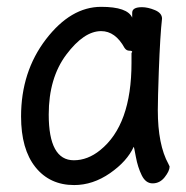

<svg xmlns="http://www.w3.org/2000/svg" viewBox="-20 -512 540 556"><path d="M194.8 23.9Q124 23.9 82.5 -28.1Q41 -80.1 41 -174.8Q41 -304.2 113 -398.2Q185.1 -492.2 272.9 -492.2Q349.1 -492.2 362.8 -460.9V-475.1Q362.8 -491.2 391.1 -491.2Q408.2 -491.2 428.7 -482.7Q449.2 -474.1 449.2 -458Q443.8 -411.1 439.9 -306.2Q437 -225.1 437 -192.9Q437 -92.8 467.8 -37.1L471.2 -29.8Q471.2 -17.1 457 1Q442.9 19 421.9 19Q401.9 19 390.4 -4.4Q378.9 -27.8 373.5 -57.4Q368.2 -86.9 367.2 -86.9Q348.1 -44.9 298.6 -10.5Q249 23.9 194.8 23.9ZM193.8 -47.9Q233.9 -47.9 270 -77.1Q360.8 -149.9 360.8 -330.1V-358.9Q362.8 -360.8 362.8 -361.8Q362.8 -365.2 354.5 -365.2Q346.2 -365.2 340.8 -373Q314 -421.9 272.9 -421.9Q223.1 -421.9 172.1 -354Q121.1 -286.1 121.1 -180.2Q121.1 -47.9 193.8 -47.9Z"/></svg>

Font: LXGW WenKai Mono GB Screen
Style: Regular
Weight: 400
Monospace: yes
Designer: LXGW / Fontworks Inc.
Foundry: LXGW / Fontworks Inc.
Version: Version 1.510;January 18,2025